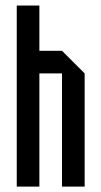

<svg xmlns="http://www.w3.org/2000/svg" viewBox="-20 -687 373 707"><path d="M125 0H41.7V-666.7H125V-500H208.3L291.7 -416.7V0H208.3V-416.7H125Z"/></svg>

Font: Yulong
Style: Regular
Weight: 400
Designer: GGBotNet
Foundry: f0n7.com
Version: 1.00